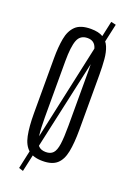

<svg xmlns="http://www.w3.org/2000/svg" viewBox="-195 -1023 824 1201"><g transform="rotate(20 217.5 -422.5)"><path d="M125 109.9 96.2 100.6 325.2 -955.1 357.9 -947.8ZM218.3 9.8Q156.2 9.8 123.3 -18.6Q90.3 -46.9 78.4 -105.2Q66.4 -163.6 66.4 -253.4V-619.1Q66.4 -693.4 76.7 -750Q86.9 -806.6 119.9 -838.6Q152.8 -870.6 221.7 -870.6Q273.4 -870.6 303.2 -852.3Q333 -834 346.9 -800.3Q360.8 -766.6 364.7 -720.7Q368.7 -674.8 368.7 -619.1V-253.4Q368.7 -163.6 356.9 -105.2Q345.2 -46.9 313 -18.6Q280.8 9.8 218.3 9.8ZM218.3 -49.8Q249.5 -49.8 266.4 -67.9Q283.2 -85.9 289.6 -130.4Q295.9 -174.8 295.9 -253.4V-625Q295.9 -722.2 282 -765.9Q268.1 -809.6 221.7 -809.6Q172.9 -809.6 156 -765.6Q139.2 -721.7 139.2 -625.5V-253.4Q139.2 -174.8 145.5 -130.4Q151.9 -85.9 168.9 -67.9Q186 -49.8 218.3 -49.8Z"/></g></svg>

Font: Antonio Thin
Style: Regular
Weight: 250
Designer: Vernon Adams
Foundry: Vernon Adams
Version: Version 1.002